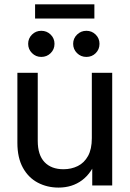

<svg xmlns="http://www.w3.org/2000/svg" viewBox="-20 -849 593 879"><path d="M248 9.8Q195.8 9.8 152.8 -12.9Q109.9 -35.6 84.7 -81.3Q59.6 -127 59.6 -194.8V-515.6H152.8V-204.1Q152.8 -139.6 183.8 -106.9Q214.8 -74.2 270.5 -74.2Q306.6 -74.2 336.2 -88.9Q365.7 -103.5 383.1 -135Q400.4 -166.5 400.4 -216.3V-515.6H493.7V0H402.3V-126.5H425.8Q400.9 -57.6 355.7 -23.9Q310.5 9.8 248 9.8ZM375.5 -588.4Q350.1 -588.4 332.5 -606Q314.9 -623.5 314.9 -648.4Q314.9 -673.3 332.8 -690.7Q350.6 -708 375.5 -708Q400.4 -708 418 -690.7Q435.5 -673.3 435.5 -648.4Q435.5 -623 418.2 -605.7Q400.9 -588.4 375.5 -588.4ZM168.9 -588.4Q144 -588.4 126.5 -606Q108.9 -623.5 108.9 -648.4Q108.9 -673.3 126.5 -690.7Q144 -708 168.9 -708Q194.3 -708 211.9 -690.7Q229.5 -673.3 229.5 -648.4Q229.5 -623 211.9 -605.7Q194.3 -588.4 168.9 -588.4ZM412.1 -829.1V-764.2H140.6V-829.1Z"/></svg>

Font: Inter Cardless Display
Style: Regular
Weight: 400
Designer: Rasmus Andersson
Foundry: rsms
Version: Version 4.001;git-9221beed3